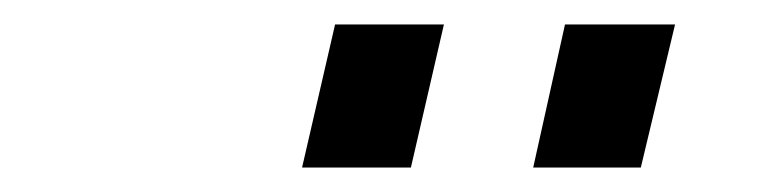

<svg xmlns="http://www.w3.org/2000/svg" viewBox="-20 -746 626 157"><path d="M227 -609 254 -726H343L316 -609ZM416 -609 442 -726H532L504 -609Z"/></svg>

Font: Titillium Web
Style: SemiBold Italic
Weight: 600
Italic angle: -13°
Version: Version 1.001;PS 57.000;hotconv 1.0.70;makeotf.lib2.5.55311